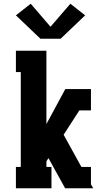

<svg xmlns="http://www.w3.org/2000/svg" viewBox="-20 -1006 540 1026"><path d="M65 0V-114H91V-621H65V-735H228V-343L329 -530H466V-416H404L320 -286L415 -114H466V-21L478 0H328L239 -161L228 -144V-114H255V0ZM196 -799 65 -924 144 -986 250 -863 356 -986 435 -924 304 -799Z"/></svg>

Font: Iosevka Slab Heavy
Style: Regular
Weight: 900
Monospace: yes
Designer: Belleve Invis
Foundry: Belleve Invis
Version: Version 11.1.0; ttfautohint (v1.8.3)